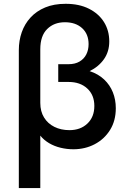

<svg xmlns="http://www.w3.org/2000/svg" viewBox="-20 -754 648 984"><path d="M76.5 210V-497.5Q76.5 -546 91.5 -588.8Q106.5 -631.5 136.5 -664.2Q166.5 -697 211.5 -715.8Q256.5 -734.5 316.5 -734.5Q386 -734.5 436 -709.2Q486 -684 513 -640.8Q540 -597.5 540 -541.5Q540 -489.5 513 -451Q486 -412.5 439.5 -389.5Q483.5 -375 513.5 -346.8Q543.5 -318.5 558.5 -280.8Q573.5 -243 573.5 -199.5Q573.5 -135.5 544.2 -88.2Q515 -41 465.5 -15Q416 11 356 11Q322.5 11 290.5 3.2Q258.5 -4.5 231.8 -20.2Q205 -36 186.5 -59V210ZM336 -87Q392.5 -87 428 -120.8Q463.5 -154.5 463.5 -211Q463.5 -267 427.2 -300.5Q391 -334 331.5 -334H278.5V-425H331.5Q364.5 -425 387.5 -438.5Q410.5 -452 422.2 -475Q434 -498 434 -528Q434 -579.5 400.8 -609.8Q367.5 -640 312.5 -640Q257 -640 221.8 -605.2Q186.5 -570.5 186.5 -501.5V-226.5Q186.5 -183 205.8 -151.8Q225 -120.5 258.8 -103.8Q292.5 -87 336 -87Z"/></svg>

Font: Geologica EX
Style: Regular
Weight: 400
Designer: Sindre Bremnes, Frode Helland
Foundry: Monokrom Skriftforlag AS
Version: Version 1.010;gftools[0.9.28]